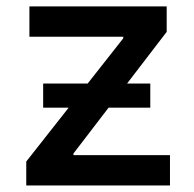

<svg xmlns="http://www.w3.org/2000/svg" viewBox="-20 -565 591 585"><path d="M60 0V-72.8L355.5 -448.2V-453.1H69.6V-545.5H487.9V-468L203.8 -97.3V-92.3H497.9V0ZM111.5 -236.9V-310.4H437.9V-236.9Z"/></svg>

Font: Inter UI Medium
Style: Regular
Weight: 500
Designer: Rasmus Andersson
Foundry: rsms
Version: 3.2;8d6f07862